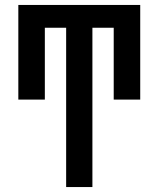

<svg xmlns="http://www.w3.org/2000/svg" viewBox="-20 -755 640 775"><path d="M247 0V-643H161V-353H54V-735H546V-353H439V-643H353V0Z"/></svg>

Font: Iosevka SS04 Semibold Extended
Style: Regular
Weight: 600
Width: 7
Monospace: yes
Designer: Belleve Invis
Foundry: Belleve Invis
Version: Version 19.0.0; ttfautohint (v1.8.4)